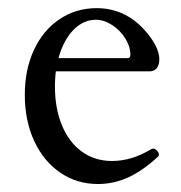

<svg xmlns="http://www.w3.org/2000/svg" viewBox="-20 -445 449 476"><path d="M41.5 -210Q41.5 -272.5 64.2 -321.3Q86.9 -370.1 127.7 -397.5Q168.5 -424.8 219.7 -424.8Q253.9 -424.8 283.7 -411.4Q313.5 -397.9 337.4 -371.6Q355 -352.5 365 -333.3Q375 -314 375 -298.8Q375 -283.7 368.7 -275.9Q362.3 -268.1 350.1 -268.1H87.9V-300.8H295.9Q303.2 -300.8 303.2 -309.1Q303.2 -329.6 290.5 -349.9Q277.8 -370.1 257.8 -383.1Q237.8 -396 217.8 -396Q189 -396 165.8 -374.5Q142.6 -353 129.4 -315.2Q116.2 -277.3 116.2 -230.5Q116.2 -175.8 133.8 -133.8Q151.4 -91.8 183.3 -68.8Q215.3 -45.9 257.3 -45.9Q282.2 -45.9 305.9 -53Q329.6 -60.1 355 -75.2Q359.4 -78.1 365 -75Q370.6 -71.8 373 -66.2Q375.5 -60.5 372.1 -57.1Q334.5 -22 298.3 -5.4Q262.2 11.2 222.7 11.2Q170.4 11.2 129.2 -17.1Q87.9 -45.4 64.7 -95.7Q41.5 -146 41.5 -210Z"/></svg>

Font: Junicode Two Beta VF
Style: Regular
Weight: 400
Designer: Peter S. Baker
Foundry: Briery Creek Software
Version: Version 1.031 beta; ttfautohint (v1.8.1.43-b0c9)